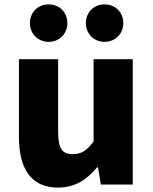

<svg xmlns="http://www.w3.org/2000/svg" viewBox="-20 -838 694 872"><path d="M243 14C321 14 374 -22 421 -78H425L438 0H583V-569H405V-196C375 -154 350 -138 310 -138C265 -138 244 -160 244 -239V-569H66V-217C66 -75 119 14 243 14ZM201 -648C251 -648 286 -686 286 -733C286 -781 251 -818 201 -818C151 -818 116 -781 116 -733C116 -686 151 -648 201 -648ZM455 -648C505 -648 540 -686 540 -733C540 -781 505 -818 455 -818C405 -818 370 -781 370 -733C370 -686 405 -648 455 -648Z"/></svg>

Font: Noto Sans CJK JP Black
Style: Regular
Weight: 900
Designer: Ryoko NISHIZUKA (kana & ideographs); Paul D. Hunt (Latin, Greek & Cyrillic); Wenlong ZHANG (bopomofo); Sandoll Communica
Foundry: Adobe Systems Incorporated
Version: Version 1.004;PS 1.004;hotconv 1.0.82;makeotf.lib2.5.63406